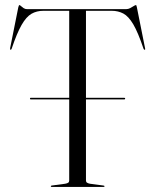

<svg xmlns="http://www.w3.org/2000/svg" viewBox="-20 -736 611 756"><path d="M98 -348Q98 -349 98.8 -350Q99.5 -351 101.5 -351H469.5Q471 -351 472 -350Q473 -349 473 -348Q473 -346.5 472 -345.5Q471 -344.5 469.5 -344.5H101.5Q99.5 -344.5 98.8 -345.5Q98 -346.5 98 -348ZM86.5 -700H476.5Q485 -700 492.5 -704Q500 -708 506.2 -712Q512.5 -716 515 -716Q516 -716 517 -714.5Q518 -713 519 -707L551 -547Q552 -544.5 551.8 -542.5Q551.5 -540.5 549.5 -540Q548 -540 547 -541.2Q546 -542.5 545 -544.5Q523.5 -608.5 504.8 -640.2Q486 -672 465.5 -682.8Q445 -693.5 420 -693.5H318.5V-25.5Q318.5 -19.5 322.5 -16.8Q326.5 -14 334.5 -12.5L387 -5.5Q391.5 -5 391.5 -2.5Q391.5 0 387.5 0H183.5Q181.5 0 180.8 -1Q180 -2 180 -2.5Q180 -5 184 -5.5L236.5 -12.5Q245 -14 248.8 -16.8Q252.5 -19.5 252.5 -25.5V-693.5H151Q124.5 -693.5 104 -681.8Q83.5 -670 65 -637.8Q46.5 -605.5 26 -544.5Q25.5 -542.5 24.2 -541.2Q23 -540 21.5 -540Q20 -540.5 19.8 -542.5Q19.5 -544.5 20 -547L52 -707Q53.5 -713 54.5 -714.5Q55.5 -716 56.5 -716Q58.5 -716 62.8 -712Q67 -708 73 -704Q79 -700 86.5 -700Z"/></svg>

Font: Fraunces 120pt Light
Style: Regular
Weight: 300
Version: Version 1.000;[b76b70a41]